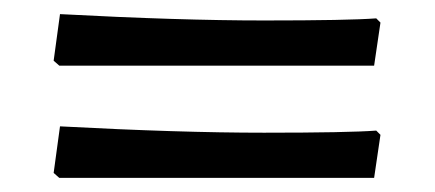

<svg xmlns="http://www.w3.org/2000/svg" viewBox="-20 -387 616 272"><path d="M65 -208Q234 -199 354 -199Q474 -199 513 -202L519 -196L510 -135H64L56 -142ZM65 -367Q234 -358 354 -358Q474 -358 513 -361L519 -355L510 -294H64L56 -301Z"/></svg>

Font: Almendra
Style: Bold Italic
Weight: 700
Italic angle: -12°
Designer: Ana Sanfelippo
Foundry: Ana Sanfelippo
Version: Version 1.004